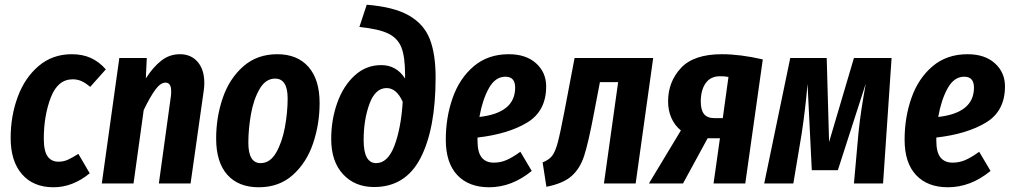

<svg xmlns="http://www.w3.org/2000/svg" viewBox="-20 -775 4271 811"><path d="M427 -482 361 -408Q341 -425 324 -432.5Q307 -440 287 -440Q224 -440 194.5 -363Q165 -286 165 -189Q165 -137 181 -114.5Q197 -92 227 -92Q248 -92 266 -100Q284 -108 311 -125L359 -43Q287 16 206 16Q121 16 73 -39Q25 -94 25 -192Q25 -285 55 -366Q85 -447 143.5 -496.5Q202 -546 283 -546Q329 -546 364 -530Q399 -514 427 -482Z M843 -424Q843 -406 840 -388L785 0H651L702 -370Q703 -377 703 -390Q703 -426 679 -426Q658 -426 636 -396Q614 -366 587 -310L544 0H410L484 -530H600L596 -444Q627 -492 661.5 -519Q696 -546 740 -546Q787 -546 815 -513.5Q843 -481 843 -424Z M893 -190Q893 -280 921 -361.5Q949 -443 1007.5 -494.5Q1066 -546 1151 -546Q1236 -546 1283 -492.5Q1330 -439 1330 -340Q1330 -251 1302.5 -169.5Q1275 -88 1217 -36Q1159 16 1073 16Q987 16 940 -37Q893 -90 893 -190ZM1195 -359Q1195 -443 1142 -443Q1102 -443 1076.5 -399Q1051 -355 1040 -292.5Q1029 -230 1029 -172Q1029 -86 1081 -86Q1121 -86 1146.5 -130.5Q1172 -175 1183.5 -238Q1195 -301 1195 -359Z M1379 -188Q1379 -269 1404.5 -340.5Q1430 -412 1478 -456Q1526 -500 1590 -500Q1655 -500 1691 -443V-460Q1691 -535 1675.5 -574.5Q1660 -614 1619.5 -633.5Q1579 -653 1498 -661L1529 -755Q1643 -746 1706.5 -710Q1770 -674 1795 -611Q1820 -548 1820 -448Q1820 -231 1756.5 -108Q1693 15 1560 15Q1479 15 1429 -39Q1379 -93 1379 -188ZM1681 -345Q1655 -403 1613 -403Q1565 -403 1540.5 -336Q1516 -269 1516 -183Q1516 -86 1569 -86Q1618 -86 1646 -159.5Q1674 -233 1681 -345Z M2287 -410Q2287 -306 2207 -257.5Q2127 -209 1997 -194V-180Q1997 -132 2014.5 -110Q2032 -88 2066 -88Q2094 -88 2119.5 -99Q2145 -110 2178 -134L2226 -53Q2142 16 2046 16Q1960 16 1911.5 -35.5Q1863 -87 1863 -185Q1863 -279 1892 -361.5Q1921 -444 1981 -495Q2041 -546 2129 -546Q2202 -546 2244.5 -507.5Q2287 -469 2287 -410ZM2156 -405Q2156 -451 2115 -451Q2072 -451 2045 -402.5Q2018 -354 2005 -281Q2156 -298 2156 -405Z M2665 0H2531L2591 -428H2514L2488 -292Q2465 -171 2447.5 -117Q2430 -63 2394.5 -31.5Q2359 0 2288 14L2272 -89Q2299 -100 2312 -116.5Q2325 -133 2335.5 -171.5Q2346 -210 2364 -304L2407 -530H2739Z M3202 -524 3128 0H2994L3021 -191H2969L2865 0H2721L2856 -224Q2830 -245 2816 -276.5Q2802 -308 2802 -347Q2802 -429 2856 -487.5Q2910 -546 3029 -546Q3107 -546 3202 -524ZM2940 -346Q2940 -310 2954 -293Q2968 -276 2998 -276H3033L3057 -450Q3042 -453 3022 -453Q2981 -453 2960.5 -423.5Q2940 -394 2940 -346Z M3710 0H3587L3606 -212Q3611 -262 3618.5 -311.5Q3626 -361 3637 -422L3519 -56H3409L3391 -421Q3382 -314 3366 -209L3331 0H3208L3318 -530H3472L3482 -175L3587 -530H3746Z M4225 -410Q4225 -306 4145 -257.5Q4065 -209 3935 -194V-180Q3935 -132 3952.5 -110Q3970 -88 4004 -88Q4032 -88 4057.5 -99Q4083 -110 4116 -134L4164 -53Q4080 16 3984 16Q3898 16 3849.5 -35.5Q3801 -87 3801 -185Q3801 -279 3830 -361.5Q3859 -444 3919 -495Q3979 -546 4067 -546Q4140 -546 4182.5 -507.5Q4225 -469 4225 -410ZM4094 -405Q4094 -451 4053 -451Q4010 -451 3983 -402.5Q3956 -354 3943 -281Q4094 -298 4094 -405Z"/></svg>

Font: Fira Sans Compressed SemiBold
Style: Italic
Weight: 600
Width: 1
Italic angle: -8°
Designer: bBox Type GmbH & Carrois Corporate GbR & Edenspiekermann AG
Foundry: bBox Type GmbH & Carrois Corporate GbR & Edenspiekermann AG
Version: Version 4.301